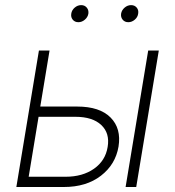

<svg xmlns="http://www.w3.org/2000/svg" viewBox="-20 -748 700 768"><path d="M141.1 -321.8H288.6Q378.9 -321.8 422.4 -277.8Q465.8 -233.9 454.1 -161.6Q441.9 -89.8 383.5 -44.9Q325.2 0 235.4 0H45.4L135.7 -545.9H178.2ZM134.3 -280.8 94.7 -41H242.2Q310.5 -41 356.2 -73.2Q401.9 -105.5 410.6 -160.2Q419.9 -215.3 385 -248Q350.1 -280.8 281.7 -280.8ZM482.4 0 572.8 -545.9H615.2L524.9 0ZM293.5 -659.2Q279.3 -659.2 271 -669.2Q262.7 -679.2 265.1 -693.4Q267.1 -707.5 278.8 -717.5Q290.5 -727.5 304.7 -727.5Q318.8 -727.5 327.1 -717.5Q335.4 -707.5 333.5 -693.4Q331.1 -679.2 319.3 -669.2Q307.6 -659.2 293.5 -659.2ZM493.2 -659.2Q479 -659.2 470.7 -669.2Q462.4 -679.2 464.4 -693.4Q466.8 -707.5 478.5 -717.5Q490.2 -727.5 504.4 -727.5Q518.6 -727.5 526.9 -717.5Q535.2 -707.5 532.7 -693.4Q530.8 -679.2 519 -669.2Q507.3 -659.2 493.2 -659.2Z"/></svg>

Font: Inter Extra Light
Style: Italic
Weight: 200
Italic angle: -9.39999°
Designer: Rasmus Andersson
Foundry: rsms
Version: Version 4.000;git-3c8e0fc